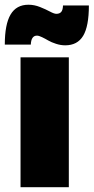

<svg xmlns="http://www.w3.org/2000/svg" viewBox="-25 -784 392 804"><path d="M347.2 -761.2Q347.2 -673.8 323.2 -634Q299.3 -594.2 248 -594.2Q229 -594.2 209.5 -600.6Q189.9 -606.9 177 -614.5Q164.1 -622.1 150.9 -628.4Q137.7 -634.8 129.9 -634.8Q105.5 -634.8 104 -597.2H-4.9Q-4.9 -682.1 19.3 -723.1Q43.5 -764.2 94.2 -764.2Q118.7 -764.2 142.6 -754.6Q166.5 -745.1 184.1 -735.6Q201.7 -726.1 210.9 -726.1Q224.6 -726.1 231.4 -734.1Q238.3 -742.2 238.8 -761.2ZM61 -543.9H263.2V0H61Z"/></svg>

Font: Montserrat-Arabic ExtraBold
Style: Regular
Weight: 800
Designer: Mohamed Gaber
Foundry: Kief Type Foundry
Version: Version 5.008;PS 005.008;hotconv 1.0.88;makeotf.lib2.5.64775